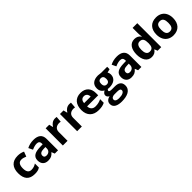

<svg xmlns="http://www.w3.org/2000/svg" viewBox="353 -2415 4310 4310"><g transform="rotate(-45 2507.5 -260.0)"><path d="M466 -31V-158C422 -130 379 -111 313 -111C236 -111 197 -164 197 -271C197 -381 236 -436 313 -436C362 -436 399 -420 439 -404L483 -519C433 -544 376 -556 313 -556C136 -556 45 -450 45 -270C45 -83 130 10 300 10C377 10 418 0 466 -31Z M816 -557C739 -557 670 -541 607 -508L656 -407C715 -434 767 -447 810 -447C867 -447 895 -419 895 -364V-340L800 -337C660 -332 556 -295 556 -163C556 -55 618 10 725 10C768 10 802 3 828 -9C854 -21 881 -43 906 -74H910L939 0H1043V-364C1043 -500 955 -557 816 -557ZM781 -99C733 -99 709 -120 709 -162C709 -230 764 -249 837 -251L895 -253V-208C895 -141 848 -99 781 -99Z M1338 -454H1331L1309 -546H1196V0H1345V-278C1345 -368 1404 -417 1496 -417C1513 -417 1528 -415 1540 -412L1551 -552C1538 -555 1521 -556 1501 -556C1424 -556 1367 -507 1338 -454Z M1792 -454H1785L1763 -546H1650V0H1799V-278C1799 -368 1858 -417 1950 -417C1967 -417 1982 -415 1994 -412L2005 -552C1992 -555 1975 -556 1955 -556C1878 -556 1821 -507 1792 -454Z M2414 -335H2205C2210 -402 2242 -450 2310 -450C2377 -450 2413 -403 2414 -335ZM2523 -29V-144C2466 -118 2414 -101 2338 -101C2253 -101 2205 -153 2202 -236H2554V-308C2554 -462 2463 -556 2309 -556C2140 -556 2051 -443 2051 -269C2051 -93 2155 10 2331 10C2415 10 2468 -1 2523 -29Z M2864 -556C2731 -556 2640 -496 2640 -369C2640 -292 2678 -237 2733 -213C2710 -200 2693 -186 2681 -172C2669 -158 2663 -141 2663 -120C2663 -83 2693 -53 2720 -41C2652 -25 2599 13 2599 89C2599 202 2708 240 2834 240C3000 240 3143 189 3143 39C3143 -68 3071 -113 2959 -113H2866C2811 -113 2784 -124 2784 -145C2784 -159 2792 -172 2807 -184L2829 -182L2856 -180C2989 -180 3087 -239 3087 -366C3087 -396 3079 -423 3064 -448L3149 -470V-546H2959C2943 -549 2885 -556 2864 -556ZM2824 7H2901C2959 7 3011 11 3011 61C3011 86 2995 106 2965 121C2935 136 2893 143 2840 143C2784 143 2728 127 2728 77C2728 30 2775 7 2824 7ZM2864 -271C2808 -271 2782 -310 2782 -367C2782 -433 2809 -466 2864 -466C2918 -466 2945 -433 2945 -367C2945 -310 2921 -271 2864 -271Z M3462 -557C3385 -557 3316 -541 3253 -508L3302 -407C3361 -434 3413 -447 3456 -447C3513 -447 3541 -419 3541 -364V-340L3446 -337C3306 -332 3202 -295 3202 -163C3202 -55 3264 10 3371 10C3414 10 3448 3 3474 -9C3500 -21 3527 -43 3552 -74H3556L3585 0H3689V-364C3689 -500 3601 -557 3462 -557ZM3427 -99C3379 -99 3355 -120 3355 -162C3355 -230 3410 -249 3483 -251L3541 -253V-208C3541 -141 3494 -99 3427 -99Z M3809 -272C3809 -118 3871 10 4015 10C4084 10 4136 -17 4170 -71H4176L4205 0H4319V-760H4170V-585C4170 -553 4174 -517 4181 -476H4176C4140 -529 4088 -556 4019 -556C3872 -556 3809 -429 3809 -272ZM3960 -270C3960 -359 3986 -435 4065 -435C4158 -435 4180 -373 4180 -271V-255C4178 -162 4154 -109 4067 -109C3986 -109 3960 -179 3960 -270Z M4705 -436C4794 -436 4818 -370 4818 -274C4818 -178 4795 -110 4706 -110C4617 -110 4593 -179 4593 -274C4593 -370 4616 -436 4705 -436ZM4441 -274C4441 -217 4452 -167 4473 -124C4512 -45 4591 10 4704 10C4875 10 4970 -101 4970 -274C4970 -331 4959 -381 4938 -424C4899 -503 4820 -556 4707 -556C4535 -556 4441 -448 4441 -274Z"/></g></svg>

Font: Passageway
Style: Regular
Weight: 700
Foundry: Ascender Corporation
Version: Version 1.11